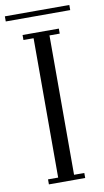

<svg xmlns="http://www.w3.org/2000/svg" viewBox="-124 -842 482 886"><g transform="rotate(-10 117.0 -399.5)"><path d="M31 0V-23.5H78.5V-676.5H31V-700H201V-676.5H153V-23.5H201V0ZM-34.5 -775V-799H267.5V-775Z"/></g></svg>

Font: Imbue 48pt
Style: Regular
Weight: 400
Designer: Tyler Finck
Foundry: Etcetera Type Company
Version: Version 1.102